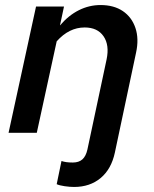

<svg xmlns="http://www.w3.org/2000/svg" viewBox="-20 -527 611 762"><path d="M274 215Q257 215 236.5 212Q216 209 205 204L224 112Q233 115 243.5 116.5Q254 118 269 118Q293 118 307 105.5Q321 93 327 66L403 -291Q415 -348 391 -383Q367 -418 316 -418Q254 -418 205 -363L126 0H14L123 -501H234L218 -426Q252 -466 293 -486.5Q334 -507 379 -507Q432 -507 467.5 -483Q503 -459 517.5 -416Q532 -373 520 -318L436 78Q422 144 379.5 179.5Q337 215 274 215Z"/></svg>

Font: Red Hat Text SemiBold
Style: Italic
Weight: 600
Italic angle: -12°
Designer: Pentagram, MCKL
Foundry: Pentagram, MCKL
Version: Version 1.023